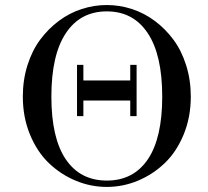

<svg xmlns="http://www.w3.org/2000/svg" viewBox="-20 -734 830 768"><path d="M71.3 -347.7Q71.3 -414.1 89.8 -472.9Q108.4 -531.7 140.6 -575.2Q172.9 -618.7 215.3 -650.4Q257.8 -682.1 307.1 -698Q356.4 -713.9 407.2 -713.9Q458 -713.9 507.3 -698Q556.6 -682.1 599.1 -650.4Q641.6 -618.7 673.8 -575.2Q706.1 -531.7 724.6 -472.9Q743.2 -414.1 743.2 -347.7Q743.2 -265.1 714.6 -195.8Q686 -126.5 638.7 -81.3Q591.3 -36.1 531.5 -11.2Q471.7 13.7 407.2 13.7Q342.8 13.7 283 -11.2Q223.1 -36.1 175.8 -81.3Q128.4 -126.5 99.9 -195.8Q71.3 -265.1 71.3 -347.7ZM185.5 -347.7Q185.5 -181.6 243.2 -96.7Q300.8 -11.7 407.2 -11.7Q513.7 -11.7 571.3 -96.7Q628.9 -181.6 628.9 -347.7Q628.9 -514.2 571 -601.3Q513.2 -688.5 407.2 -688.5Q301.3 -688.5 243.4 -601.3Q185.5 -514.2 185.5 -347.7ZM288.1 -269.5V-474.6H313.5V-412.1H501V-474.6H526.4V-269.5H501V-332H313.5V-269.5Z"/></svg>

Font: Theano Didot
Style: Regular
Weight: 400
Designer: Alexey Kryukov
Version: Version 2.0